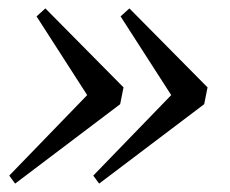

<svg xmlns="http://www.w3.org/2000/svg" viewBox="-20 -472 548 457"><path d="M288 -452 474 -264 466 -224 216 -35 202 -54 413 -272 404 -220 267 -433ZM88 -452 274 -264 266 -224 16 -35 2 -54 213 -272 204 -220 67 -433Z"/></svg>

Font: Source Serif 4 48pt SemiBold
Style: Italic
Weight: 600
Italic angle: -12°
Designer: Frank Grießhammer
Foundry: Adobe Systems Incorporated
Version: Version 4.004;hotconv 1.0.116;makeotfexe 2.5.65601